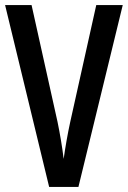

<svg xmlns="http://www.w3.org/2000/svg" viewBox="-20 -734 502 754"><path d="M462 -714H358L256 -256C246 -211 236 -153 230 -110C225 -153 215 -212 206 -255L104 -714H0L173 0H288Z"/></svg>

Font: Noto Sans Devanagari ExtraCondensed Medium
Style: Regular
Weight: 500
Width: 2
Designer: Jelle Bosma - Monotype Design Team
Foundry: Monotype Imaging Inc.
Version: Version 2.004